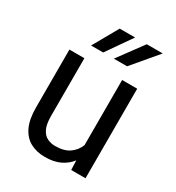

<svg xmlns="http://www.w3.org/2000/svg" viewBox="-181 -861 900 981"><g transform="rotate(30 269.0 -370.5)"><path d="M327.6 -749.5 224.6 -601.6H153.3L236.8 -749.5ZM365.7 -601.6H287.6L396.5 -749.5H490.7ZM378.9 -144V-528.3H467.8V0H383.3L381.3 -55.7Q357.9 -24.9 321.3 -7.6Q284.7 9.8 233.4 9.8Q184.1 9.8 146.7 -10.3Q109.4 -30.3 88.6 -74Q67.9 -117.7 67.9 -188V-528.3H156.2V-187Q156.2 -138.7 169.4 -112.1Q182.6 -85.4 204.1 -75.2Q225.6 -64.9 250 -64.9Q302.2 -64.9 333.5 -86.4Q364.7 -107.9 378.9 -144Z"/></g></svg>

Font: Robert Sans Medium
Style: Regular
Weight: 500
Designer: Christian Robertson (extended by Adam Twardoch)
Foundry: Google
Version: Version 12.135;April 2, 2019;FontCreator 11.5.0.2425 64-bit;